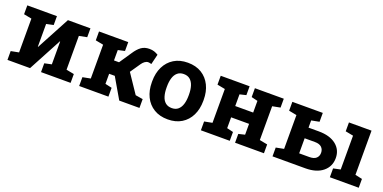

<svg xmlns="http://www.w3.org/2000/svg" viewBox="-15 -1138 3486 1748"><g transform="rotate(20 1728.0 -264.0)"><path d="M41.5 0V-85.4L117.7 -100.1V-427.7L41.5 -442.4V-528.3H260.3H328.6V-442.4L260.3 -427.7V-207.5L263.2 -207L435.1 -528.3H577.6H653.3V-442.4L577.6 -427.7V-100.1L653.3 -85.4V0H366.7V-85.4L435.1 -100.1V-321.3L432.1 -321.8L260.3 0Z M736.3 0V-85.4L812.5 -100.1V-427.7L736.3 -442.4V-528.3H1019.5V-442.4L954.6 -427.7V-327.1H1003.4L1082.5 -444.3Q1112.3 -490.2 1144.5 -513.4Q1176.8 -536.6 1222.7 -536.6Q1250 -536.6 1270 -529.8Q1290 -522.9 1309.1 -511.2L1285.2 -412.6Q1271.5 -416 1266.4 -417.2Q1261.2 -418.5 1253.9 -418.5Q1237.3 -418.5 1221.7 -407.2Q1206.1 -396 1194.3 -378.9L1126 -279.3L1248.5 -97.2L1320.3 -85.4V0H1124.5L1009.3 -197.8H954.6V-100.1L1019.5 -85.4V0Z M1596.2 10.3Q1518.1 10.3 1461.9 -23.9Q1405.8 -58.1 1376 -118.9Q1346.2 -179.7 1346.2 -258.8V-269Q1346.2 -347.7 1376 -408.4Q1405.8 -469.2 1461.7 -503.7Q1517.6 -538.1 1595.2 -538.1Q1673.8 -538.1 1729.5 -503.7Q1785.2 -469.2 1814.9 -408.7Q1844.7 -348.1 1844.7 -269V-258.8Q1844.7 -179.7 1814.9 -118.9Q1785.2 -58.1 1729.5 -23.9Q1673.8 10.3 1596.2 10.3ZM1596.2 -99.1Q1633.3 -99.1 1656.7 -119.1Q1680.2 -139.2 1691.4 -175Q1702.6 -210.9 1702.6 -258.8V-269Q1702.6 -315.9 1691.4 -351.8Q1680.2 -387.7 1656.5 -408Q1632.8 -428.2 1595.2 -428.2Q1558.6 -428.2 1534.7 -408Q1510.7 -387.7 1499.8 -351.8Q1488.8 -315.9 1488.8 -269V-258.8Q1488.8 -210.9 1499.8 -174.8Q1510.7 -138.7 1534.7 -118.9Q1558.6 -99.1 1596.2 -99.1Z M1915.5 0V-85.4L1991.7 -100.1V-427.7L1915.5 -442.4V-528.3H2195.3V-442.4L2133.8 -427.7V-314.5H2307.6V-427.7L2246.6 -442.4V-528.3H2307.6H2450.2H2526.4V-442.4L2450.2 -427.7V-100.1L2526.4 -85.4V0H2246.6V-85.4L2307.6 -100.1V-205.1H2133.8V-100.1L2195.3 -85.4V0Z M2828.1 -108.9H2927.2Q2971.2 -108.9 2992.7 -128.7Q3014.2 -148.4 3014.2 -180.7Q3014.2 -213.9 2992.9 -234.4Q2971.7 -254.9 2927.2 -254.9H2828.1ZM3165 0V-85.4L3233.9 -100.1V-427.7L3157.7 -442.4V-528.3H3376.5V-100.1L3444.8 -85.4V0ZM2927.2 -357.9Q3034.7 -357.9 3095.5 -309.8Q3156.2 -261.7 3156.2 -181.6Q3156.2 -99.6 3095.2 -49.8Q3034.2 0 2927.2 0H2609.4V-85.4L2685.5 -100.1V-427.7L2609.4 -442.4V-528.3H2904.3V-442.4L2828.1 -427.7V-357.9Z"/></g></svg>

Font: Roboto Slab LO
Style: Bold
Weight: 700
Designer: Google
Version: Version 2.000